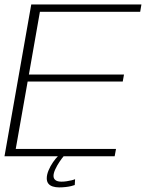

<svg xmlns="http://www.w3.org/2000/svg" viewBox="-23 -695 658 854"><path d="M-3 0H487L493 -32.5H47L100 -332.5H523L528.5 -363.5H105.5L154.5 -642.5H600.5L606 -675H116ZM240 138.5Q254 138.5 268 137Q282 135.5 293.2 132.8Q304.5 130 309.5 128L311 102Q305.5 104.5 295.2 107Q285 109.5 273.5 111.2Q262 113 250.5 113Q232.5 113 223.8 106.2Q215 99.5 215 87.5Q215 75 223 57.8Q231 40.5 242 24.2Q253 8 260 0H234.5Q225 9 213 26.2Q201 43.5 193 62.8Q185 82 185 98Q185 112.5 192 121.5Q199 130.5 211.8 134.5Q224.5 138.5 240 138.5Z"/></svg>

Font: Anybody SemiExpanded ExtraLight
Style: Italic
Weight: 250
Width: 6
Italic angle: -10°
Version: Version 1.113;gftools[0.9.25]